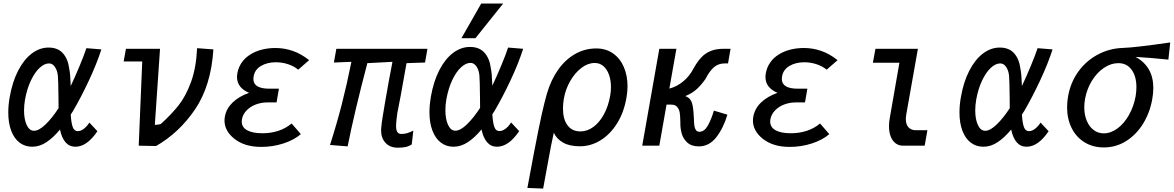

<svg xmlns="http://www.w3.org/2000/svg" viewBox="-20 -827 6664 1090"><path d="M27 -188.5Q27 -232.5 35.5 -278Q50.5 -363 83 -426Q115.5 -489 160.2 -523Q205 -557 256 -557Q308 -557 337 -524.8Q366 -492.5 373 -437Q379.5 -406.5 381.5 -338.5Q407 -392.5 432.8 -454.8Q458.5 -517 470.5 -553.5L555.5 -546.5Q528.5 -463 484.2 -368.8Q440 -274.5 394.5 -196.5L381.5 -176.5Q384.5 -128.5 393 -105.5Q401.5 -82.5 421.5 -82.5Q439 -82.5 456.2 -96Q473.5 -109.5 487.5 -131L533 -82Q473.5 6 408 6Q374 6 352.2 -19Q330.5 -44 320.5 -91.5Q283 -46 244 -20Q205 6 162.5 6Q122 6 91.2 -17.2Q60.5 -40.5 43.8 -84.5Q27 -128.5 27 -188.5ZM116.5 -200.5Q116.5 -149.5 131.8 -117Q147 -84.5 173 -84.5Q201 -84.5 238.2 -120.2Q275.5 -156 312.5 -213Q312 -231 312 -269.5Q311 -372 308.5 -397.5Q305.5 -426.5 292 -446.8Q278.5 -467 258.5 -467Q232 -467 204.8 -441.8Q177.5 -416.5 155.2 -369.5Q133 -322.5 122 -261.5Q116.5 -228.5 116.5 -200.5Z M787.5 -478H682L695 -550H888.5L859 -118Q866.5 -118 877 -119.5Q887.5 -121 893 -123Q953.5 -178 994 -229.2Q1034.5 -280.5 1064 -360.2Q1093.5 -440 1099 -553.5L1191.5 -546.5Q1178 -340 1087.8 -206.8Q997.5 -73.5 866 2L767.5 0Z M1307.5 -41.5Q1254.5 -85.5 1254.5 -143Q1254.5 -153.5 1257 -167Q1265.5 -211.5 1301 -245.5Q1336.5 -279.5 1394 -300Q1325.5 -329 1325.5 -390Q1325.5 -400 1328 -413.5Q1334 -445.5 1352.8 -472.5Q1371.5 -499.5 1401 -517.5Q1429 -535.5 1465.8 -545Q1502.5 -554.5 1544 -554.5Q1595 -554.5 1642 -538Q1689 -522 1735 -485.5L1673 -431.5Q1647 -452.5 1613.8 -463Q1580.5 -473.5 1546 -473.5Q1496.5 -473.5 1461 -452.2Q1425.5 -431 1419.5 -391Q1418.5 -382 1418.5 -378.5Q1418.5 -323.5 1509.5 -323.5H1563.5L1550 -245.5H1496Q1463 -245.5 1432 -233.8Q1401 -222 1379.8 -200Q1358.5 -178 1353.5 -149.5Q1352.5 -140.5 1352.5 -137Q1352.5 -104 1383.5 -87.2Q1414.5 -70.5 1469.5 -70.5Q1518.5 -70.5 1560.8 -84.5Q1603 -98.5 1635.5 -126L1688 -65.5Q1649 -32 1588.8 -12.5Q1528.5 7 1463.5 7Q1414.5 7 1376 -5Q1337.5 -17 1307.5 -41.5Z M2143.5 -87Q2143.5 -100.5 2145.5 -112Q2146.5 -134 2167.8 -256.5Q2189 -379 2208 -476L2065.5 -468.5Q1992 -190 1953.5 4L1853.5 -4Q1892.5 -126 1920.2 -234.2Q1948 -342.5 1975 -476L1875.5 -472L1889.5 -550H2406.5L2393 -472L2288 -468.5L2285 -452.5Q2250.5 -255.5 2235.5 -184Q2228.5 -134 2228.5 -113Q2228.5 -89.5 2235.5 -78Q2242.5 -66.5 2259 -66.5Q2276.5 -66.5 2292 -71.2Q2307.5 -76 2326.5 -85.5L2317.5 -7Q2300.5 4 2281.5 7.8Q2262.5 11.5 2238.5 11.5Q2194 11.5 2168.8 -15.8Q2143.5 -43 2143.5 -87Z M2418 -190Q2418 -230 2426.5 -280Q2441.5 -365.5 2474.2 -429Q2507 -492.5 2552 -526.5Q2597 -560.5 2648.5 -560.5Q2701 -560.5 2730.2 -528Q2759.5 -495.5 2766.5 -440Q2773 -410 2775 -340.5Q2801.5 -396.5 2827.2 -458.8Q2853 -521 2864.5 -557L2950 -550Q2923 -466 2878.5 -371.2Q2834 -276.5 2788 -198L2775 -178Q2778 -129 2786.5 -106Q2795 -83 2815 -83Q2833 -83 2850.5 -96.5Q2868 -110 2881.5 -132L2927.5 -82.5Q2867.5 6 2801.5 6Q2767.5 6 2745.5 -19.2Q2723.5 -44.5 2713.5 -92Q2676 -46.5 2636.5 -20.2Q2597 6 2554.5 6Q2513.5 6 2482.8 -17.5Q2452 -41 2435 -85.2Q2418 -129.5 2418 -190ZM2599.5 -610 2712 -807H2836.5L2679 -610ZM2508.5 -201.5Q2508.5 -150.5 2523.8 -117.8Q2539 -85 2565 -85Q2593.5 -85 2631 -121.2Q2668.5 -157.5 2705.5 -214.5Q2705 -232.5 2705 -271.5Q2704 -374.5 2701.5 -400Q2698.5 -429.5 2684.8 -449.8Q2671 -470 2651 -470Q2624.5 -470 2597 -444.5Q2569.5 -419 2547.2 -371.8Q2525 -324.5 2514 -263Q2508.5 -233.5 2508.5 -201.5Z M2974 240 3012 37 3019 1.5Q3058 -203.5 3085 -296Q3108 -373.5 3148.5 -431Q3189 -488.5 3244.5 -520.2Q3300 -552 3365.5 -552Q3419.5 -552 3459.8 -524Q3500 -496 3521.2 -447.2Q3542.5 -398.5 3542.5 -337Q3542.5 -305.5 3536.5 -272.5Q3522 -188.5 3482.8 -126Q3443.5 -63.5 3388.5 -30Q3333.5 3.5 3272.5 3.5Q3212.5 3.5 3176 -17.8Q3139.5 -39 3124 -73.5Q3117 -44.5 3108.5 -0.2Q3100 44 3091 94Q3079.5 158.5 3063.5 243.5ZM3444 -283Q3448.5 -308.5 3448.5 -332.5Q3448.5 -371 3437.5 -402.2Q3426.5 -433.5 3405.8 -451.5Q3385 -469.5 3356 -469.5Q3317.5 -469.5 3280.8 -441.5Q3244 -413.5 3217.5 -367.5Q3191 -321.5 3181.5 -269.5Q3176 -237.5 3176 -211.5Q3176 -150.5 3201.8 -115.8Q3227.5 -81 3275 -81Q3314 -81 3348.8 -106.5Q3383.5 -132 3408.5 -178Q3433.5 -224 3444 -283Z M3842.5 -130.5Q3842 -135 3842 -146.5Q3841.5 -172 3838.5 -189.5Q3835.5 -207 3824.2 -220Q3813 -233 3790.5 -233H3764L3723 0H3626L3723 -550H3820L3780 -324Q3821.5 -334.5 3858.2 -364.5Q3895 -394.5 3918.5 -440.5Q3939.5 -478 3961.8 -501.5Q3984 -525 4014.5 -537.5Q4045 -550 4087.5 -550H4127.5L4113 -467H4094Q4057 -467 4031.5 -443.8Q4006 -420.5 3986.5 -381Q3966.5 -351 3939.5 -324.8Q3912.5 -298.5 3870.5 -281.5Q3894.5 -273 3904.2 -252.5Q3914 -232 3917 -189.5Q3918.5 -178 3919.5 -151.5Q3920 -127.5 3922 -113.2Q3924 -99 3930.5 -89Q3937 -79 3950.5 -79Q3978 -79 3997.5 -112.5Q4017 -146 4033 -199L4109.5 -176Q4087.5 -101 4047 -48.5Q4006.5 4 3947.5 4Q3905.5 4 3881.8 -17.8Q3858 -39.5 3849.8 -70Q3841.5 -100.5 3842.5 -130.5Z M4307.5 -41.5Q4254.5 -85.5 4254.5 -143Q4254.5 -153.5 4257 -167Q4265.5 -211.5 4301 -245.5Q4336.5 -279.5 4394 -300Q4325.5 -329 4325.5 -390Q4325.5 -400 4328 -413.5Q4334 -445.5 4352.8 -472.5Q4371.5 -499.5 4401 -517.5Q4429 -535.5 4465.8 -545Q4502.5 -554.5 4544 -554.5Q4595 -554.5 4642 -538Q4689 -522 4735 -485.5L4673 -431.5Q4647 -452.5 4613.8 -463Q4580.5 -473.5 4546 -473.5Q4496.5 -473.5 4461 -452.2Q4425.5 -431 4419.5 -391Q4418.5 -382 4418.5 -378.5Q4418.5 -323.5 4509.5 -323.5H4563.5L4550 -245.5H4496Q4463 -245.5 4432 -233.8Q4401 -222 4379.8 -200Q4358.5 -178 4353.5 -149.5Q4352.5 -140.5 4352.5 -137Q4352.5 -104 4383.5 -87.2Q4414.5 -70.5 4469.5 -70.5Q4518.5 -70.5 4560.8 -84.5Q4603 -98.5 4635.5 -126L4688 -65.5Q4649 -32 4588.8 -12.5Q4528.5 7 4463.5 7Q4414.5 7 4376 -5Q4337.5 -17 4307.5 -41.5Z M5027 -110Q5027 -133.5 5031 -155L5086 -471H4935.5L4950 -550H5191L5125 -177.5Q5122.5 -161.5 5122.5 -151.5Q5122.5 -119.5 5138 -103.8Q5153.5 -88 5175.5 -88H5245L5229.5 0H5105.5Q5083 0 5065 -13Q5047 -26 5037 -51Q5027 -76 5027 -110Z M5427 -188.5Q5427 -232.5 5435.5 -278Q5450.5 -363 5483 -426Q5515.5 -489 5560.2 -523Q5605 -557 5656 -557Q5708 -557 5737 -524.8Q5766 -492.5 5773 -437Q5779.5 -406.5 5781.5 -338.5Q5807 -392.5 5832.8 -454.8Q5858.5 -517 5870.5 -553.5L5955.5 -546.5Q5928.5 -463 5884.2 -368.8Q5840 -274.5 5794.5 -196.5L5781.5 -176.5Q5784.5 -128.5 5793 -105.5Q5801.5 -82.5 5821.5 -82.5Q5839 -82.5 5856.2 -96Q5873.5 -109.5 5887.5 -131L5933 -82Q5873.5 6 5808 6Q5774 6 5752.2 -19Q5730.5 -44 5720.5 -91.5Q5683 -46 5644 -20Q5605 6 5562.5 6Q5522 6 5491.2 -17.2Q5460.5 -40.5 5443.8 -84.5Q5427 -128.5 5427 -188.5ZM5516.5 -200.5Q5516.5 -149.5 5531.8 -117Q5547 -84.5 5573 -84.5Q5601 -84.5 5638.2 -120.2Q5675.5 -156 5712.5 -213Q5712 -231 5712 -269.5Q5711 -372 5708.5 -397.5Q5705.5 -426.5 5692 -446.8Q5678.5 -467 5658.5 -467Q5632 -467 5604.8 -441.8Q5577.5 -416.5 5555.2 -369.5Q5533 -322.5 5522 -261.5Q5516.5 -228.5 5516.5 -200.5Z M6038 -218Q6038 -250.5 6043.5 -279.5Q6057 -358 6101.2 -419.8Q6145.5 -481.5 6211.8 -517Q6278 -552.5 6356 -555Q6423 -557 6623.5 -586L6613 -488.5Q6518 -498.5 6426.5 -504Q6527.5 -449 6527.5 -327.5Q6527.5 -298.5 6521.5 -264.5Q6508 -187.5 6469.5 -125Q6431 -62.5 6373.2 -26.2Q6315.5 10 6246.5 10Q6184 10 6136.5 -19.5Q6089 -49 6063.5 -100.8Q6038 -152.5 6038 -218ZM6427 -280.5Q6431.5 -307.5 6431.5 -332Q6431.5 -394 6404.2 -431.2Q6377 -468.5 6329 -468.5Q6286.5 -468.5 6246.8 -441.5Q6207 -414.5 6178.5 -368Q6150 -321.5 6140 -265.5Q6135.5 -241 6135.5 -218Q6135.5 -175.5 6149.5 -141.8Q6163.5 -108 6188.5 -89Q6213.5 -70 6246 -70Q6286.5 -70 6324.2 -98Q6362 -126 6389.2 -174.2Q6416.5 -222.5 6427 -280.5Z"/></svg>

Font: JuliaMono Medium
Style: Italic
Weight: 500
Italic angle: -9°
Monospace: yes
Designer: cormullion
Foundry: corm
Version: Version 0.054; ttfautohint (v1.8.4)